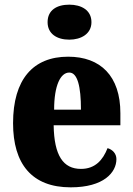

<svg xmlns="http://www.w3.org/2000/svg" viewBox="-20 -793 569 823"><path d="M277 -623C328 -623 372 -648 372 -698C372 -750 328 -773 277 -773C224 -773 184 -750 184 -698C184 -648 224 -623 277 -623ZM283 10C425 10 479 -54 479 -111C479 -135 462 -152 441 -158C421 -107 388 -69 327 -69C251 -69 212 -126 210 -256H496V-308C496 -467 411 -550 272 -550C122 -550 36 -453 36 -265C36 -91 116 10 283 10ZM327 -323H212C212 -426 239 -482 277 -482C312 -482 327 -423 327 -323Z"/></svg>

Font: Noto Serif Georgian Condensed Black
Style: Regular
Weight: 900
Width: 3
Designer: Monotype Design Team, Akaki Razmadze
Foundry: Google LLC
Version: Version 2.003